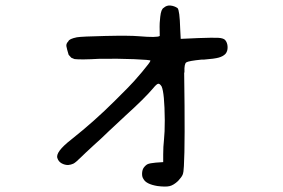

<svg xmlns="http://www.w3.org/2000/svg" viewBox="-20 -557 1040 706"><path d="M582 -528.3Q592.8 -538.1 606.9 -536.6Q621.1 -535.2 632.8 -527.3Q640.6 -519.5 642.6 -451.2L644.5 -414.1L709 -417Q762.7 -418.9 781.7 -418Q800.8 -417 807.6 -410.2Q816.4 -400.4 816.9 -384.3Q817.4 -368.2 808.6 -358.4Q799.8 -349.6 784.2 -345.2Q768.6 -340.8 730.5 -337.9Q727.5 -337.9 721.7 -337.9Q672.9 -333 665 -327.6Q657.2 -322.3 658.2 -293Q658.2 -290 657.2 -289.1Q661.1 -27.3 656.2 53.7Q655.3 77.1 651.4 85.9Q647.5 94.7 634.8 108.4Q618.2 124 603.5 127.4Q588.9 130.9 558.6 127Q517.6 120.1 507.8 101.6Q502 93.8 502.4 81.1Q502.9 68.4 507.8 60.5Q515.6 49.8 523.4 46.4Q531.2 43 552.7 41L580.1 39.1V10.7Q580.1 -17.6 583 -43.5Q585.9 -69.3 585.9 -115.2Q585 -215.8 574.2 -239.3Q567.4 -250 561.5 -249Q555.7 -248 543 -232.4Q511.7 -195.3 440.4 -130.9Q409.2 -101.6 381.8 -76.2Q347.7 -43 325.2 -23.4Q289.1 9.8 276.4 22.5Q257.8 41 249.5 44.9Q241.2 48.8 230.5 49.8Q217.8 49.8 206.5 43.5Q195.3 37.1 191.4 25.4Q181.6 2.9 243.2 -44.9Q328.1 -112.3 401.4 -185.5Q423.8 -208 450.2 -234.4Q471.7 -255.9 502.4 -292.5Q533.2 -329.1 533.2 -334Q533.2 -336.9 473.6 -339.4Q414.1 -341.8 345.7 -340.8Q277.3 -336.9 253.9 -339.8L242.2 -344.7L232.4 -355.5Q225.6 -377.9 224.1 -387.2Q222.7 -396.5 231.4 -405.3Q234.4 -414.1 262.7 -419.9Q280.3 -422.9 368.2 -424.8Q456.1 -426.8 490.2 -423.8Q558.6 -418 567.4 -424.8Q567.4 -451.2 566.9 -459.5Q566.4 -467.8 569.3 -495.6Q572.3 -523.4 582 -528.3Z"/></svg>

Font: JasonHandwriting4
Style: Regular
Weight: 400
Version: Version 1.01.21